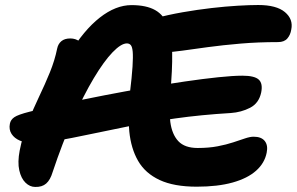

<svg xmlns="http://www.w3.org/2000/svg" viewBox="-20 -731 1173 759"><path d="M119.2 8Q98 8 80.7 -8.9Q63.4 -25.8 56.2 -57.8Q49 -89.8 57.8 -135.8Q69.6 -195 90.4 -247.6Q111.2 -300.2 134.6 -349.1Q158 -398 177.2 -445Q196.4 -492 206 -539.2Q209.8 -557.6 222.7 -568.3Q235.6 -579 258 -579Q278 -579 293.7 -567.9Q309.4 -556.8 329 -533.2L254.2 -517.4Q311.4 -612 374.5 -661.4Q437.6 -710.8 499.8 -710.8Q558.6 -710.8 593.5 -691Q628.4 -671.2 643.9 -629.3Q659.4 -587.4 660.6 -521.6Q661.8 -455.8 653 -362.8Q646.8 -297.6 653.3 -248.7Q659.8 -199.8 685 -172.9Q710.2 -146 761.6 -146Q805.4 -146 840.3 -152.7Q875.2 -159.4 901.9 -168.3Q928.6 -177.2 948.7 -183.9Q968.8 -190.6 982.4 -190.6Q1013.4 -190.6 1026.8 -173.4Q1040.2 -156.2 1034.2 -127.4Q1026.2 -86.4 992.4 -56.2Q958.6 -26 899.6 -9.5Q840.6 7 757.8 7Q667.6 7 610.9 -19.5Q554.2 -46 526 -94.9Q497.8 -143.8 491.1 -211.6Q484.4 -279.4 493.4 -362.2Q501.4 -428 503.9 -467.5Q506.4 -507 504.6 -526.5Q502.8 -546 497 -552.7Q491.2 -559.4 481.6 -559.4Q458.8 -559.4 424.8 -524.1Q390.8 -488.8 350.8 -422Q310.8 -355.2 268.9 -261.2Q227 -167.2 188 -50.6Q178.8 -19.6 162.5 -5.4Q146.2 8.8 119.2 8ZM107.2 -165.8Q80.6 -165.8 58.7 -175.1Q36.8 -184.4 25.7 -201.6Q14.6 -218.8 19 -241.6Q21.8 -257.4 36.5 -267.6Q51.2 -277.8 96.2 -289.2Q158.8 -305.2 234.9 -321.8Q311 -338.4 393.1 -354.3Q475.2 -370.2 556.5 -384.2Q637.8 -398.2 711.1 -408.9Q784.4 -419.6 843.2 -425.7Q902 -431.8 938.2 -431.8Q986 -431.8 1002.8 -416.4Q1019.6 -401 1012.6 -365.8Q1003.6 -323 968.7 -305Q933.8 -287 892.2 -284.2Q775.4 -277.2 674.4 -263Q573.4 -248.8 487.7 -231.6Q402 -214.4 331.7 -199.5Q261.4 -184.6 205.3 -174.8Q149.2 -165 107.2 -165.8ZM636.2 -524.8Q579.8 -524.8 555.6 -549.4Q531.4 -574 537.6 -607.6Q541.2 -625.2 551.2 -637.8Q561.2 -650.4 587.8 -657.4Q643.6 -672.4 702.1 -682.6Q760.6 -692.8 816.3 -699.2Q872 -705.6 919.6 -708.4Q967.2 -711.2 1000.6 -711.2Q1073 -711.2 1106.4 -683.1Q1139.8 -655 1131.4 -614.2Q1128.2 -593.2 1115.9 -578.9Q1103.6 -564.6 1079 -564.6Q1000.6 -564.6 930.4 -558.6Q860.2 -552.6 801.8 -544.7Q743.4 -536.8 701.2 -530.8Q659 -524.8 636.2 -524.8Z"/></svg>

Font: Shantell Sans Light
Style: Italic
Weight: 300
Italic angle: -11°
Designer: Stephen Nixon, Anya Danilova, Shantell Martin
Foundry: Arrow Type
Version: Version 1.008;[ac192a2d6]